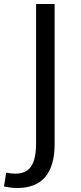

<svg xmlns="http://www.w3.org/2000/svg" viewBox="-70 -700 405 963"><path d="M16 243Q-13 243 -50 235L-39 166Q-14 171 7 171Q62 171 86.5 134Q111 97 111 19V-680H204V21Q204 243 16 243Z"/></svg>

Font: Martel Sans
Style: Regular
Weight: 400
Designer: Dan Reynolds and Mathieu Réguer
Foundry: Dan Reynolds and Mathieu Réguer
Version: Version 1.001;PS 001.001;hotconv 1.0.70;makeotf.lib2.5.58329